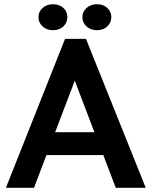

<svg xmlns="http://www.w3.org/2000/svg" viewBox="-20 -889 718 909"><path d="M288 -705H387L670 0H528L469 -155H200L141 0H8ZM241 -263H427L334 -507ZM231 -746Q201 -746 181.5 -764Q162 -782 162 -808Q162 -834 182 -851.5Q202 -869 231 -869Q261 -869 280 -851.5Q299 -834 299 -808Q299 -782 280 -764Q261 -746 231 -746ZM439 -746Q409 -746 389.5 -764Q370 -782 370 -808Q370 -834 390 -851.5Q410 -869 439 -869Q469 -869 488 -851.5Q507 -834 507 -808Q507 -782 488 -764Q469 -746 439 -746Z"/></svg>

Font: Tilda Sans Bold
Style: Regular
Weight: 700
Designer: ParaType Ltd
Foundry: ParaType Ltd
Version: Version 1.009